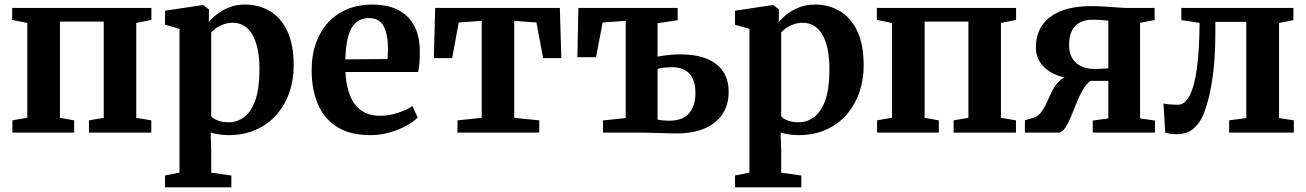

<svg xmlns="http://www.w3.org/2000/svg" viewBox="-20 -583 5740 844"><path d="M34.5 0V-54L100 -65.5V-482L33.5 -495.5V-548H645.5V-495.5L579 -482V-65L645 -54V0H371V-54L436 -65V-488H243.5V-65L306 -54V0Z M705.5 240.5V188.5L769 175.5V-456L705.5 -474.5V-536L869.5 -560.5H874L898.5 -541.5L898 -486Q911.5 -503 934.5 -521Q957.5 -539 988.8 -551Q1020 -563 1057 -563Q1116.5 -563 1165 -535Q1213.5 -507 1242.2 -447.8Q1271 -388.5 1271 -294Q1271 -231.5 1251.8 -176.2Q1232.5 -121 1195.5 -78.8Q1158.5 -36.5 1105.2 -12.8Q1052 11 984 11Q963 11 940.8 7.5Q918.5 4 906 -0.5L908.5 79.5V176L997 188.5V240.5ZM985 -45.5Q1023 -45.5 1053.8 -68.8Q1084.5 -92 1102.5 -143Q1120.5 -194 1120.5 -277Q1120.5 -332.5 1111.5 -371.5Q1102.5 -410.5 1086.8 -435.2Q1071 -460 1049.8 -471.5Q1028.5 -483 1004 -483Q982 -483 963.2 -476.2Q944.5 -469.5 930.5 -459.8Q916.5 -450 908.5 -440.5V-72Q916 -61.5 937 -53.5Q958 -45.5 985 -45.5Z M1609 11Q1519 11 1461.8 -25Q1404.5 -61 1377.2 -125.2Q1350 -189.5 1350 -273.5Q1350 -341 1369.5 -394.8Q1389 -448.5 1424.2 -486Q1459.5 -523.5 1508.2 -543.2Q1557 -563 1616 -563Q1716.5 -563 1770 -511Q1823.5 -459 1825.5 -364Q1825.5 -331 1823.8 -307.2Q1822 -283.5 1818 -266.5H1498.5Q1500.5 -221 1511 -185.2Q1521.5 -149.5 1540.2 -124.5Q1559 -99.5 1586.5 -86.8Q1614 -74 1650.5 -74Q1690 -74 1730.5 -87.5Q1771 -101 1793 -117L1816 -66.5Q1800.5 -49.5 1768.5 -31.5Q1736.5 -13.5 1694.8 -1.2Q1653 11 1609 11ZM1498 -322 1683.5 -323.5Q1684 -334.5 1684.8 -346Q1685.5 -357.5 1685.5 -368.5Q1685.5 -430 1667 -466.8Q1648.5 -503.5 1601 -503.5Q1579.5 -503.5 1561.2 -494.8Q1543 -486 1529.2 -465.8Q1515.5 -445.5 1507.5 -410.2Q1499.5 -375 1498 -322Z M1991 0V-54L2097.5 -65V-491.5L1996.5 -484L1967.5 -327.5H1887L1893 -548H2441L2447.5 -327.5H2367.5L2338 -484L2240.5 -491.5V-65L2350.5 -54V0Z M2954.5 3.5Q2944.5 3.5 2923.2 3Q2902 2.5 2877 1.8Q2852 1 2829.5 0.5Q2807 0 2794 0H2630.5V-53.5L2730.5 -64V-491.5L2629 -484L2600 -331.5H2518L2522.5 -548H2959V-494L2870.5 -481V-334Q2882 -336.5 2898.2 -338.8Q2914.5 -341 2933.5 -342.5Q2952.5 -344 2972.5 -344Q3036.5 -344 3084 -325.8Q3131.5 -307.5 3157.2 -270.8Q3183 -234 3183 -179Q3183 -121.5 3155.2 -80.5Q3127.5 -39.5 3076.5 -18Q3025.5 3.5 2954.5 3.5ZM2922.5 -52.5Q2981.5 -52.5 3009.2 -85Q3037 -117.5 3037 -174.5Q3037 -232 3010.2 -259.8Q2983.5 -287.5 2935 -287.5Q2917.5 -287.5 2900 -285.5Q2882.5 -283.5 2870.5 -280.5V-57Q2880 -55 2894 -53.8Q2908 -52.5 2922.5 -52.5Z M3211 240.5V188.5L3274.5 175.5V-456L3211 -474.5V-536L3375 -560.5H3379.5L3404 -541.5L3403.5 -486Q3417 -503 3440 -521Q3463 -539 3494.2 -551Q3525.5 -563 3562.5 -563Q3622 -563 3670.5 -535Q3719 -507 3747.8 -447.8Q3776.5 -388.5 3776.5 -294Q3776.5 -231.5 3757.2 -176.2Q3738 -121 3701 -78.8Q3664 -36.5 3610.8 -12.8Q3557.5 11 3489.5 11Q3468.5 11 3446.2 7.5Q3424 4 3411.5 -0.5L3414 79.5V176L3502.5 188.5V240.5ZM3490.5 -45.5Q3528.5 -45.5 3559.2 -68.8Q3590 -92 3608 -143Q3626 -194 3626 -277Q3626 -332.5 3617 -371.5Q3608 -410.5 3592.2 -435.2Q3576.5 -460 3555.2 -471.5Q3534 -483 3509.5 -483Q3487.5 -483 3468.8 -476.2Q3450 -469.5 3436 -459.8Q3422 -450 3414 -440.5V-72Q3421.5 -61.5 3442.5 -53.5Q3463.5 -45.5 3490.5 -45.5Z M3835.5 0V-54L3901 -65.5V-482L3834.5 -495.5V-548H4446.5V-495.5L4380 -482V-65L4446 -54V0H4172V-54L4237 -65V-488H4044.5V-65L4107 -54V0Z M4485 0 4485.5 -54.5 4522 -65Q4544 -71.5 4558.2 -91.5Q4572.5 -111.5 4583.8 -137.5Q4595 -163.5 4608.5 -189Q4622 -214.5 4642.8 -232.2Q4663.5 -250 4697 -252.5L4698.5 -238Q4649 -240.5 4611.8 -258.5Q4574.5 -276.5 4554 -306.5Q4533.5 -336.5 4533.5 -375Q4533.5 -429.5 4560.2 -470.2Q4587 -511 4641.5 -533.5Q4696 -556 4779 -556Q4809.5 -556 4839.5 -554Q4869.5 -552 4896.2 -550Q4923 -548 4943 -548H5055.5V-495L4991.5 -482.5V-62.5L5057 -53V0H4783.5V-53L4852 -62.5V-227.5H4775Q4756 -216 4741 -190.2Q4726 -164.5 4713.2 -132.5Q4700.5 -100.5 4688.2 -71Q4676 -41.5 4662.8 -21.5Q4649.5 -1.5 4634 0ZM4788.5 -280Q4799 -280 4810.8 -280.2Q4822.5 -280.5 4833.8 -281.5Q4845 -282.5 4852 -283V-492Q4844.5 -493 4833 -494Q4821.5 -495 4808.5 -495.8Q4795.5 -496.5 4783.5 -496.5Q4752.5 -496.5 4729 -485.2Q4705.5 -474 4692.5 -449.2Q4679.5 -424.5 4679.5 -383.5Q4679.5 -348.5 4694.2 -325.5Q4709 -302.5 4734 -291.2Q4759 -280 4788.5 -280Z M5150 7Q5135 7 5122.8 4.8Q5110.5 2.5 5102 -0.5L5094.5 -128Q5105 -125.5 5123.5 -124Q5142 -122.5 5158 -122.5Q5188.5 -122.5 5209.5 -163Q5230.5 -203.5 5241.5 -283.5Q5252.5 -363.5 5253 -482.5L5173 -494.5V-548H5665.5V-494.5L5602.5 -482V-64L5667.5 -54V0H5383V-54L5458.5 -64V-487H5322.5V-439Q5322.5 -338.5 5313.2 -265.2Q5304 -192 5290.8 -143.5Q5277.5 -95 5265 -68.5Q5248.5 -35 5221.8 -14Q5195 7 5150 7Z"/></svg>

Font: Merriweather 36pt
Style: Bold
Weight: 700
Designer: Eben Sorkin
Foundry: Eben Sorkin
Version: Version 2.100